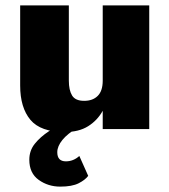

<svg xmlns="http://www.w3.org/2000/svg" viewBox="-20 -480 630 714"><path d="M275 100 308 174Q297 189 272.5 201.5Q248 214 204 214Q159 214 124 189Q89 164 89 114Q89 80 109.5 54.5Q130 29 162 8Q194 -13 229 -31L270 -6Q231 17 212 40.5Q193 64 193 86Q193 120 225 120Q253 120 275 100ZM236 -180Q236 -145 248 -125Q260 -105 293 -105Q325 -105 343.5 -123.5Q362 -142 362 -180V-460H535V0H362V-68Q342 -32 307.5 -10.5Q273 11 221 11Q131 11 93 -34.5Q55 -80 55 -162V-460H236Z"/></svg>

Font: Jost* Heavy
Style: Regular
Weight: 800
Version: Version 3.7